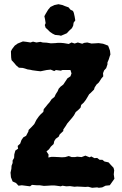

<svg xmlns="http://www.w3.org/2000/svg" viewBox="-20 -878 579 913"><path d="M115 7 84 3 68 5 56 -8 40 -15 32 -35 31 -47 30 -57 34 -75 35 -90 40 -103V-115L47 -127L48 -144L53 -162L66 -171L64 -184L76 -195L82 -212L91 -225L104 -232L115 -253L116 -260L132 -276L143 -288L150 -302L153 -308L165 -325L174 -335L186 -346L188 -359L199 -372L206 -381L215 -391L226 -407L239 -417L245 -430L254 -444L259 -456L268 -466L281 -476L291 -491L301 -506L315 -515L320 -529L315 -545H295H277L269 -542L246 -545L238 -540L221 -547L202 -545L187 -542L173 -539L155 -541L133 -544L125 -546L111 -548L99 -552L88 -555L70 -556L57 -567L47 -579L35 -592L33 -605L32 -634L37 -644L50 -661L64 -671L89 -681L106 -679L125 -676L137 -680L153 -676L172 -679L183 -676L202 -675L222 -672L243 -673L253 -674H271L283 -673L307 -669L320 -676L335 -671L350 -676L371 -670L380 -674L395 -676L415 -671L434 -672L449 -673L470 -670L494 -661L498 -651L503 -637L505 -619L502 -611L497 -595L491 -581V-572L485 -554L475 -543L470 -530L471 -515L463 -506L450 -486L439 -476L430 -462L427 -452L411 -436L404 -430L397 -418L388 -403L378 -390L366 -379L363 -366L352 -355L340 -345L332 -330L323 -318L317 -311L300 -291L292 -278L281 -262V-255L264 -239L259 -228L245 -218L238 -207L235 -193L222 -181L213 -168L201 -158L211 -143L210 -129L224 -132H237L259 -131L274 -130L290 -131L307 -136L321 -131H336L347 -133L368 -131L386 -138L406 -130L414 -134L429 -126L442 -127L454 -118H467L477 -110L496 -106L505 -96L520 -80L523 -68L521 -49L524 -28L512 -11L502 3L482 5L466 13L450 15L442 13L418 15L399 10L386 11L368 10L347 9L334 10L313 7L295 8L277 5L269 8L248 5L239 4H223L208 5L189 6L169 3H155L132 1L123 8ZM270 -708 262 -710 242 -712 230 -718 218 -726 207 -737 197 -746 193 -759 197 -768 194 -787 191 -801 197 -812 209 -832 220 -845 239 -854 258 -858 277 -854 289 -849 306 -843 315 -832 327 -826 331 -817 335 -799 338 -781 330 -770 328 -756 322 -744 308 -731 298 -720 289 -716Z"/></svg>

Font: Winky Rough SemiBold
Style: Regular
Weight: 600
Designer: Simon Atzbach
Foundry: typofactur
Version: Version 1.206; ttfautohint (v1.8.4.7-5d5b)